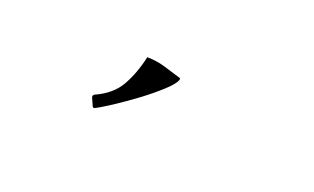

<svg xmlns="http://www.w3.org/2000/svg" viewBox="-30 -625 434 265"><g transform="rotate(20 187.0 -492.5)"><path d="M104.5 -464.4Q128.9 -475.1 139.6 -494.1Q150.4 -513.2 155.8 -538.1Q169.4 -538.1 182.4 -534.2Q195.3 -530.3 208 -526.4L208.5 -524.4Q206.5 -517.6 193.6 -505.9Q180.7 -494.1 164.6 -482.2Q148.4 -470.2 133.1 -460.2Q117.7 -450.2 110.4 -446.8L108.4 -448.2L103 -460.4V-462.4Z"/></g></svg>

Font: CAT Linz
Style: Regular
Weight: 400
Designer: Peter Wiegel
Foundry: Peter Wiegel
Version: Version 1.08